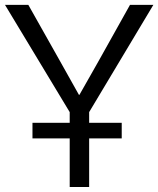

<svg xmlns="http://www.w3.org/2000/svg" viewBox="-24 -751 636 771"><path d="M106.4 -195.3Q106.4 -210.9 106.4 -257.8Q196.3 -257.8 464.8 -257.8Q464.8 -242.2 464.8 -195.3Q375 -195.3 106.4 -195.3ZM-3.9 -731.4Q19.5 -731.4 89.8 -731.4Q121.1 -675.8 215.8 -507.8Q259.8 -429.7 293 -370.1Q293.9 -370.1 294.9 -370.1Q309.6 -396.5 339.8 -449.2Q370.1 -502 373 -507.8Q415 -582 498 -731.4Q521.5 -731.4 591.8 -731.4Q527.3 -624 334 -300.8Q334 -225.6 334 0Q314.5 0 255.9 0Q255.9 -75.2 255.9 -300.8Q191.4 -408.2 -3.9 -731.4Z"/></svg>

Font: Gothic A1
Style: Regular
Weight: 400
Designer: HanYang I&C Co.,Ltd.
Version: Version 2.50